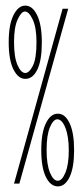

<svg xmlns="http://www.w3.org/2000/svg" viewBox="-20 -654 290 684"><path d="M70 -373Q45 -373 28 -406.5Q11 -440 11 -504Q11 -566 28 -600Q45 -634 70 -634Q96 -634 112.5 -599.5Q129 -565 129 -503Q129 -439 113 -406Q97 -373 70 -373ZM30 0 203 -623H223L49 0ZM70 -394Q84 -394 97 -419.5Q110 -445 110 -504Q110 -556 96.5 -584.5Q83 -613 69 -613Q56 -613 43 -585Q30 -557 30 -504Q30 -450 42.5 -422Q55 -394 70 -394ZM186 10Q160 10 143.5 -23.5Q127 -57 127 -119Q127 -181 143.5 -215Q160 -249 186 -249Q212 -249 228 -215Q244 -181 244 -119Q244 -57 228 -23.5Q212 10 186 10ZM186 -10Q201 -10 213 -39Q225 -68 225 -118Q225 -168 213 -198.5Q201 -229 184 -229Q170 -229 158 -201Q146 -173 146 -120Q146 -68 158 -39Q170 -10 186 -10Z"/></svg>

Font: Inconsolata UltraCondensed ExtraLight
Style: Regular
Weight: 200
Width: 1
Monospace: yes
Designer: Raph Levien, Cyreal, Brenton Simpson
Foundry: Raph Levien, Cyreal, Google
Version: Version 3.100; ttfautohint (v1.8.4.7-5d5b)